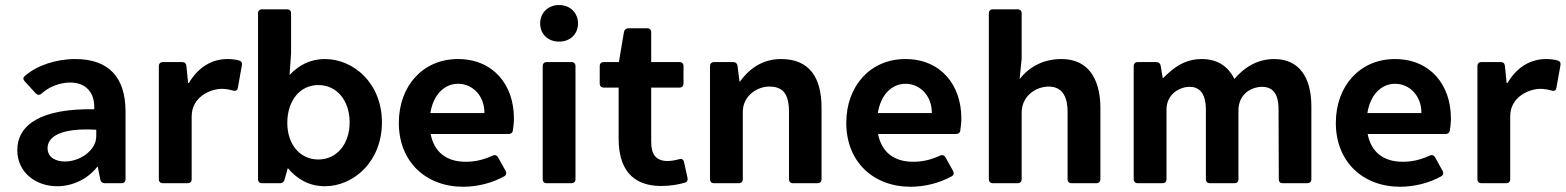

<svg xmlns="http://www.w3.org/2000/svg" viewBox="-20 -709 6059 743"><path d="M271.5 -480.5C195.3 -480.5 121.1 -455.1 75.2 -414.1C68.4 -408.2 69.3 -400.4 76.2 -393.6L118.2 -347.7C125 -340.8 132.8 -339.8 140.6 -346.7C168 -372.1 210 -389.6 252 -389.6C313.5 -389.6 346.7 -349.6 344.7 -290V-286.1C139.6 -290 46.9 -226.6 46.9 -127.9C46.9 -42 118.2 11.7 201.2 11.7C258.8 11.7 318.4 -14.6 356.4 -63.5H358.4L368.2 -13.7C370.1 -4.9 377 0 385.7 0H450.2C460 0 465.8 -5.9 465.8 -15.6V-277.3C465.8 -411.1 399.4 -480.5 271.5 -480.5ZM231.4 -84C197.3 -84 164.1 -98.6 164.1 -135.7C164.1 -179.7 213.9 -214.8 352.5 -207V-181.6C352.5 -127 289.1 -84 231.4 -84Z M860.4 -480.5C802.7 -480.5 749 -452.1 710.9 -387.7H708L701.2 -454.1C700.2 -463.9 694.3 -468.8 684.6 -468.8H610.4C600.6 -468.8 594.7 -462.9 594.7 -453.1V-15.6C594.7 -5.9 600.6 0 610.4 0H706.1C715.8 0 721.7 -5.9 721.7 -15.6V-258.8C721.7 -333 793 -365.2 838.9 -365.2C853.5 -365.2 869.1 -362.3 881.8 -358.4C891.6 -355.5 898.4 -358.4 900.4 -369.1L916 -456.1C918 -464.8 915 -471.7 906.2 -474.6C893.6 -478.5 877 -480.5 860.4 -480.5Z M1237.3 -480.5C1178.7 -480.5 1134.8 -455.1 1100.6 -418.9L1106.4 -502.9V-657.2C1106.4 -667 1100.6 -672.9 1090.8 -672.9H994.1C984.4 -672.9 978.5 -667 978.5 -657.2V-15.6C978.5 -5.9 984.4 0 994.1 0H1063.5C1072.3 0 1079.1 -4.9 1081.1 -13.7L1093.8 -58.6C1127.9 -17.6 1174.8 11.7 1237.3 11.7C1347.7 11.7 1458 -83 1458 -235.4C1458 -387.7 1347.7 -480.5 1237.3 -480.5ZM1211.9 -91.8C1140.6 -91.8 1091.8 -150.4 1091.8 -233.4C1091.8 -319.3 1140.6 -379.9 1211.9 -379.9C1283.2 -379.9 1333 -320.3 1333 -235.4C1333 -151.4 1283.2 -91.8 1211.9 -91.8Z M1968.8 -251C1968.8 -380.9 1888.7 -480.5 1752 -480.5C1617.2 -480.5 1523.4 -377 1523.4 -233.4C1523.4 -83 1627.9 13.7 1772.5 13.7C1828.1 13.7 1884.8 -1 1930.7 -26.4C1939.5 -31.2 1941.4 -39.1 1936.5 -47.9L1907.2 -100.6C1902.3 -108.4 1894.5 -111.3 1885.7 -106.4C1846.7 -88.9 1815.4 -83 1782.2 -83C1708 -83 1660.2 -120.1 1646.5 -190.4H1948.2C1957 -190.4 1963.9 -195.3 1964.8 -205.1C1966.8 -218.8 1968.8 -235.4 1968.8 -251ZM1854.5 -271.5H1645.5C1656.2 -340.8 1698.2 -384.8 1752.9 -384.8C1809.6 -384.8 1855.5 -336.9 1854.5 -271.5Z M2143.6 -547.9C2186.5 -547.9 2216.8 -577.1 2216.8 -618.2C2216.8 -659.2 2186.5 -689.5 2143.6 -689.5C2100.6 -689.5 2070.3 -659.2 2070.3 -618.2C2070.3 -577.1 2100.6 -547.9 2143.6 -547.9ZM2080.1 -453.1V-15.6C2080.1 -5.9 2085.9 0 2095.7 0H2191.4C2201.2 0 2207 -5.9 2207 -15.6V-453.1C2207 -462.9 2201.2 -468.8 2191.4 -468.8H2095.7C2085.9 -468.8 2080.1 -462.9 2080.1 -453.1Z M2607.4 -92.8C2593.8 -88.9 2577.1 -85.9 2563.5 -85.9C2515.6 -85.9 2500 -115.2 2500 -159.2V-370.1H2609.4C2619.1 -370.1 2625 -376 2625 -385.7V-453.1C2625 -462.9 2619.1 -468.8 2609.4 -468.8H2500V-584C2500 -593.8 2494.1 -599.6 2484.4 -599.6H2411.1C2402.3 -599.6 2396.5 -593.8 2394.5 -585L2375 -468.8H2316.4C2306.6 -468.8 2300.8 -462.9 2300.8 -453.1V-385.7C2300.8 -376 2306.6 -370.1 2316.4 -370.1H2374V-171.9C2374 -61.5 2421.9 10.7 2538.1 10.7C2576.2 10.7 2605.5 4.9 2629.9 -2C2638.7 -3.9 2642.6 -11.7 2640.6 -20.5L2627 -82C2625 -92.8 2617.2 -95.7 2607.4 -92.8Z M3002.9 -480.5C2936.5 -480.5 2883.8 -449.2 2843.8 -393.6H2841.8L2834 -454.1C2833 -462.9 2827.1 -468.8 2817.4 -468.8H2743.2C2733.4 -468.8 2727.5 -462.9 2727.5 -453.1V-15.6C2727.5 -5.9 2733.4 0 2743.2 0H2838.9C2848.6 0 2854.5 -5.9 2854.5 -15.6V-276.4C2854.5 -338.9 2911.1 -374 2956.1 -374C3007.8 -374 3033.2 -348.6 3033.2 -276.4V-15.6C3033.2 -5.9 3039.1 0 3048.8 0H3143.6C3153.3 0 3159.2 -5.9 3159.2 -15.6V-292C3159.2 -410.2 3111.3 -480.5 3002.9 -480.5Z M3700.2 -251C3700.2 -380.9 3620.1 -480.5 3483.4 -480.5C3348.6 -480.5 3254.9 -377 3254.9 -233.4C3254.9 -83 3359.4 13.7 3503.9 13.7C3559.6 13.7 3616.2 -1 3662.1 -26.4C3670.9 -31.2 3672.9 -39.1 3668 -47.9L3638.7 -100.6C3633.8 -108.4 3626 -111.3 3617.2 -106.4C3578.1 -88.9 3546.9 -83 3513.7 -83C3439.5 -83 3391.6 -120.1 3377.9 -190.4H3679.7C3688.5 -190.4 3695.3 -195.3 3696.3 -205.1C3698.2 -218.8 3700.2 -235.4 3700.2 -251ZM3585.9 -271.5H3377C3387.7 -340.8 3429.7 -384.8 3484.4 -384.8C3541 -384.8 3586.9 -336.9 3585.9 -271.5Z M4086.9 -480.5C4017.6 -480.5 3962.9 -450.2 3925.8 -403.3L3933.6 -482.4V-657.2C3933.6 -667 3927.7 -672.9 3918 -672.9H3822.3C3812.5 -672.9 3806.6 -667 3806.6 -657.2V-15.6C3806.6 -5.9 3812.5 0 3822.3 0H3918C3927.7 0 3933.6 -5.9 3933.6 -15.6V-272.5C3933.6 -340.8 3992.2 -374 4038.1 -374C4096.7 -374 4111.3 -325.2 4111.3 -277.3V-15.6C4111.3 -5.9 4117.2 0 4127 0H4222.7C4232.4 0 4238.3 -5.9 4238.3 -15.6V-291C4238.3 -380.9 4207 -480.5 4086.9 -480.5Z M4911.1 -480.5C4844.7 -480.5 4793.9 -447.3 4756.8 -403.3C4732.4 -453.1 4690.4 -480.5 4630.9 -480.5C4564.5 -480.5 4521.5 -447.3 4481.4 -407.2H4479.5L4471.7 -454.1C4470.7 -462.9 4463.9 -468.8 4455.1 -468.8H4382.8C4373 -468.8 4367.2 -462.9 4367.2 -453.1V-15.6C4367.2 -5.9 4373 0 4382.8 0H4478.5C4488.3 0 4494.1 -5.9 4494.1 -15.6V-285.2C4494.1 -343.8 4543.9 -373 4584 -373C4643.6 -373 4646.5 -309.6 4646.5 -283.2V-15.6C4646.5 -5.9 4652.3 0 4662.1 0H4756.8C4766.6 0 4772.5 -5.9 4772.5 -15.6V-281.2C4772.5 -346.7 4824.2 -373 4864.3 -373C4925.8 -373 4927.7 -311.5 4927.7 -283.2L4928.7 -15.6C4928.7 -4.9 4934.6 0 4944.3 0H5039.1C5048.8 0 5054.7 -5.9 5054.7 -15.6V-297.9C5054.7 -410.2 5006.8 -480.5 4911.1 -480.5Z M5594.7 -251C5594.7 -380.9 5514.6 -480.5 5377.9 -480.5C5243.2 -480.5 5149.4 -377 5149.4 -233.4C5149.4 -83 5253.9 13.7 5398.4 13.7C5454.1 13.7 5510.7 -1 5556.6 -26.4C5565.4 -31.2 5567.4 -39.1 5562.5 -47.9L5533.2 -100.6C5528.3 -108.4 5520.5 -111.3 5511.7 -106.4C5472.7 -88.9 5441.4 -83 5408.2 -83C5334 -83 5286.1 -120.1 5272.5 -190.4H5574.2C5583 -190.4 5589.8 -195.3 5590.8 -205.1C5592.8 -218.8 5594.7 -235.4 5594.7 -251ZM5480.5 -271.5H5271.5C5282.2 -340.8 5324.2 -384.8 5378.9 -384.8C5435.5 -384.8 5481.4 -336.9 5480.5 -271.5Z M5962.9 -480.5C5905.3 -480.5 5851.6 -452.1 5813.5 -387.7H5810.5L5803.7 -454.1C5802.7 -463.9 5796.9 -468.8 5787.1 -468.8H5712.9C5703.1 -468.8 5697.3 -462.9 5697.3 -453.1V-15.6C5697.3 -5.9 5703.1 0 5712.9 0H5808.6C5818.4 0 5824.2 -5.9 5824.2 -15.6V-258.8C5824.2 -333 5895.5 -365.2 5941.4 -365.2C5956.1 -365.2 5971.7 -362.3 5984.4 -358.4C5994.1 -355.5 6001 -358.4 6002.9 -369.1L6018.6 -456.1C6020.5 -464.8 6017.6 -471.7 6008.8 -474.6C5996.1 -478.5 5979.5 -480.5 5962.9 -480.5Z"/></svg>

Font: Ed Sans Neue SemiBold
Style: Regular
Weight: 600
Designer: Stephen Hutchings
Version: Version 1.004;PS 001.004;hotconv 1.0.88;makeotf.lib2.5.64775